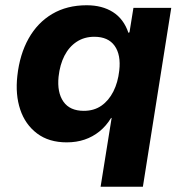

<svg xmlns="http://www.w3.org/2000/svg" viewBox="-20 -531 704 731"><path d="M363 180 405 -82H403Q384 -51 358.5 -30.5Q333 -10 302 0.5Q271 11 234 11Q166 11 121 -23Q76 -57 57 -114Q38 -171 46 -242Q55 -324 89 -384.5Q123 -445 179 -478Q235 -511 310 -511Q369 -511 410 -485Q451 -459 469 -406L473 -408L488 -501H632L524 180ZM299 -109Q338 -109 366 -128.5Q394 -148 411.5 -182.5Q429 -217 434 -262Q441 -322 416.5 -356.5Q392 -391 339 -391Q301 -391 272 -372Q243 -353 225.5 -319Q208 -285 203 -239Q197 -179 221.5 -144Q246 -109 299 -109Z"/></svg>

Font: Nunito Sans 8pt ExtraBold
Style: Italic
Weight: 800
Italic angle: -9°
Version: Version 3.101;gftools[0.9.27]